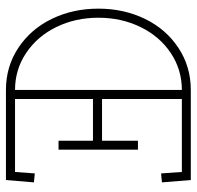

<svg xmlns="http://www.w3.org/2000/svg" viewBox="-28 -615 656 640"><g transform="rotate(90 300.0 -295.0)"><path d="M558.1 -83 587.9 -80.1 580.1 13.2H279.8Q201.7 13.2 139.2 -28.3Q76.7 -69.8 42.7 -140.1Q8.8 -210.4 8.8 -294.9Q8.8 -379.4 42.7 -449.7Q76.7 -520 139.2 -561.5Q201.7 -603 279.8 -603H580.1L587.9 -506.8L558.1 -503.9L553.2 -573.2H310.1V-307.1H449.2V-426.8H479V-162.1H449.2V-276.9H310.1V-17.1H553.2ZM279.8 -573.2Q211.9 -573.2 156.5 -536.1Q101.1 -499 70.1 -435.3Q39.1 -371.6 39.1 -294.9Q39.1 -218.3 70.1 -154.8Q101.1 -91.3 156.5 -54.2Q211.9 -17.1 279.8 -17.1Z"/></g></svg>

Font: Compagnon Light
Style: Regular
Weight: 400
Designer: Juliette Duhe, Lea Pradine
Foundry: Velvetyne Type Foundry
Version: Version 1.000;PS 001.000;hotconv 1.0.88;makeotf.lib2.5.64775